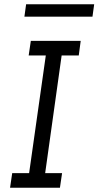

<svg xmlns="http://www.w3.org/2000/svg" viewBox="-20 -877 460 897"><path d="M348 -618H268L191 -68H270L260 0H27L37 -68H116L194 -618H114L124 -686H357ZM420 -857 412 -799H94L102 -857Z"/></svg>

Font: Chivo Light Italic
Style: Regular
Weight: 300
Italic angle: -8.05°
Designer: Hector Gatti
Foundry: Omnibus-Type
Version: Version 1.007